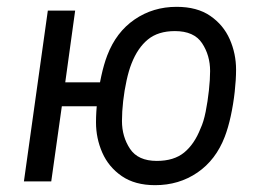

<svg xmlns="http://www.w3.org/2000/svg" viewBox="-20 -531 761 562"><path d="M50 0 120 -500H200L171 -290H302L292 -220H161L130 0ZM434 11Q375 11 336.5 -15.5Q298 -42 279.5 -84Q261 -126 261 -173Q261 -203 265 -238.5Q269 -274 276.5 -308.5Q284 -343 294 -369Q320 -437 374 -474Q428 -511 497 -511Q557 -511 595.5 -484.5Q634 -458 652.5 -416Q671 -374 671 -327Q671 -298 667 -262Q663 -226 655.5 -191.5Q648 -157 638 -131Q612 -63 558 -26Q504 11 434 11ZM439 -60Q489 -60 519 -84.5Q549 -109 567 -155Q576 -174 582 -204Q588 -234 591.5 -266.5Q595 -299 595 -323Q595 -369 571.5 -404.5Q548 -440 492 -440Q443 -440 413 -415.5Q383 -391 365 -345Q357 -325 350.5 -295.5Q344 -266 340.5 -235Q337 -204 337 -177Q337 -131 360.5 -95.5Q384 -60 439 -60Z"/></svg>

Font: Finlandica
Style: Italic
Weight: 400
Italic angle: -8°
Designer: Niklas Ekholm, Juho Hiilivirta, Jaakko Suomalainen
Foundry: Helsinki Type Studio
Version: Version 1.064